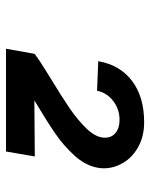

<svg xmlns="http://www.w3.org/2000/svg" viewBox="50 -950 500 640"><g transform="rotate(90 300.0 -630.0)"><path d="M246.5 -552Q304 -587 341 -612.2Q378 -637.5 406.2 -666Q434.5 -694.5 438.5 -721.5Q439 -724.5 439 -730Q439 -752 423 -765.2Q407 -778.5 379.5 -778.5Q344 -778.5 316.5 -757.2Q289 -736 282.5 -703.5L184 -707.5Q196.5 -780 249.8 -820.2Q303 -860.5 387.5 -860.5Q433.5 -860.5 468.5 -841.5Q503.5 -822.5 522.2 -791.5Q541 -760.5 541 -726Q541 -714.5 539 -705Q531.5 -664.5 498.5 -628.2Q465.5 -592 424.8 -564Q384 -536 314.5 -494.5L501.5 -496L485 -400H142.5L159.5 -495.5Q178.5 -510 209.8 -529.2Q241 -548.5 246.5 -552Z"/></g></svg>

Font: JuliaMono ExtraBoldItalic
Style: Regular
Weight: 800
Italic angle: -9°
Monospace: yes
Designer: cormullion
Foundry: corm
Version: Version 0.049; ttfautohint (v1.8.4)